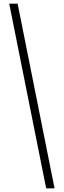

<svg xmlns="http://www.w3.org/2000/svg" viewBox="-20 -820 346 1040"><path d="M275.5 200 75.5 -800H30L230 200Z"/></svg>

Font: Big Shoulders Stencil Display Light
Style: Regular
Weight: 300
Designer: Patric King
Foundry: XO Type Co
Version: Version 1.000